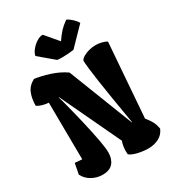

<svg xmlns="http://www.w3.org/2000/svg" viewBox="-232 -1114 1133 1253"><g transform="rotate(-30 334.5 -487.5)"><path d="M504.9 -192.9Q430.7 -623.5 430.7 -698.2Q436.5 -710.9 455.1 -722.2Q473.6 -733.4 499 -740Q524.4 -746.6 549.8 -746.6Q570.8 -746.6 594.2 -741Q617.7 -735.4 631.8 -725.6L589.8 -169.9Q612.3 -142.6 624.5 -119.6Q636.7 -96.7 642.6 -64Q627 -26.4 592.5 -8.1Q558.1 10.3 512.2 10.3Q475.6 10.3 435.8 1.2Q396 -7.8 376 -23.9Q374.5 -32.2 374.5 -45.4Q374.5 -64.9 377.7 -85.7Q380.9 -106.4 387.2 -119.6L173.8 -571.3L171.4 -570.3Q181.2 -538.1 203.1 -451.4Q225.1 -364.7 245.4 -271.5Q265.6 -178.2 271.5 -121.1Q272.5 -106.4 272.5 -99.1Q272.5 -49.8 247.3 -20Q222.2 9.8 168.9 9.8Q125 9.8 87.4 -11.7Q49.8 -33.2 32.7 -69.3L47.9 -148.9L102.1 -144.5L98.1 -573.7Q75.2 -575.2 53 -581.3Q30.8 -587.4 13.7 -598.6Q13.7 -651.4 30 -691.9Q46.4 -732.4 91.3 -756.3Q139.2 -750.5 202.1 -730.5Q265.1 -710.4 313.5 -676.3L502.9 -190.9ZM320.3 -785.6Q297.9 -785.6 284.7 -788.1L174.8 -880.9Q175.8 -898.4 194.3 -922.4Q212.9 -946.3 238.5 -962.6Q264.2 -979 285.2 -977.5L367.2 -880.9Q393.1 -918.9 413.8 -940.9Q434.6 -962.9 467.3 -986.3Q485.8 -978 506.8 -958.5Q527.8 -939 536.1 -921.9L409.7 -792Q396.5 -789.6 369.9 -787.6Q343.3 -785.6 320.3 -785.6Z"/></g></svg>

Font: Fruktur
Style: Regular
Weight: 400
Designer: Viktoriya Grabowska
Foundry: Viktoriya Grabowska
Version: Version 1.004; ttfautohint (v1.4.1)